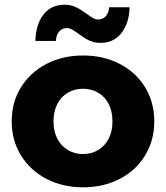

<svg xmlns="http://www.w3.org/2000/svg" viewBox="-20 -783 701 811"><path d="M29.4 -270.5Q29.4 -350.7 68.4 -413.9Q107.4 -477.2 175.9 -512.9Q244.4 -548.6 330.8 -548.6Q417.2 -548.6 485.9 -513Q554.6 -477.5 593.1 -414Q631.7 -350.5 631.7 -270.4Q631.7 -190.3 593.1 -126.8Q554.6 -63.2 485.9 -27.5Q417.2 8.2 330.8 8.2Q244.4 8.2 175.9 -27.6Q107.4 -63.4 68.4 -126.9Q29.4 -190.4 29.4 -270.5ZM455.1 -270.4Q455.1 -312.4 439 -343.8Q422.8 -375.2 394.2 -391.7Q365.7 -408.1 330.6 -408.1Q295.5 -408.1 266.9 -391.7Q238.3 -375.2 222.1 -343.8Q206 -312.4 206 -270.4Q206 -228.4 222.1 -197.2Q238.3 -165.9 266.9 -149Q295.5 -132.2 330.5 -132.2Q365.6 -132.2 394.2 -149Q422.8 -165.9 439 -197.2Q455.1 -228.4 455.1 -270.4ZM310.8 -640.7Q294.2 -653.1 283.7 -658.8Q273.2 -664.4 263.2 -664.4Q242.9 -664.4 230.2 -650.1Q217.6 -635.8 216 -610.1H129.4Q131.4 -680.8 163.9 -721.9Q196.4 -763.1 251.9 -763.1Q279.1 -763.1 300.8 -752.7Q322.4 -742.2 346.6 -724.3Q363.6 -712 373.6 -706.3Q383.7 -700.6 393.7 -700.6Q414 -700.6 426.7 -714.4Q439.3 -728.2 440.9 -752.3H527.4Q525.4 -684.2 492.7 -643.1Q460 -601.9 405 -601.9Q377.8 -601.9 356.6 -612.1Q335.3 -622.3 310.8 -640.7Z"/></svg>

Font: iiserrat Thin
Style: Regular
Weight: 100
Designer: Akira Ohta
Foundry: Akira Ohta
Version: Version 1.200;Glyphs 3.3.1 (3343)